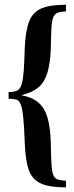

<svg xmlns="http://www.w3.org/2000/svg" viewBox="-20 -651 320 825"><path d="M263.7 154Q211.3 154 177.4 145.2Q143.5 136.3 124.6 115.3Q105.6 94.4 97.2 56.9Q88.7 19.4 86.3 -37.9Q83.9 -108.1 79.8 -146.8Q75.8 -185.5 69 -202.4Q62.1 -219.4 50.4 -223Q38.7 -226.6 21 -226.6H16.9V-255.6H21Q42.7 -255.6 54.8 -262.5Q66.9 -269.4 73 -288.7Q79 -308.1 81.9 -345.6Q84.7 -383.1 86.3 -444.4Q89.5 -517.7 104.8 -558.1Q120.2 -598.4 157.3 -614.5Q194.4 -630.6 263.7 -630.6V-602.4Q239.5 -600.8 226.6 -595.6Q213.7 -590.3 208.1 -574.6Q202.4 -558.9 200.8 -527.8Q199.2 -496.8 198.4 -444.4Q196 -379 183.5 -337.9Q171 -296.8 144 -274.6Q116.9 -252.4 71 -241.9Q116.9 -233.9 144.4 -210.9Q171.8 -187.9 184.3 -144.8Q196.8 -101.6 198.4 -31.5Q199.2 24.2 201.2 55.6Q203.2 87.1 209.3 101.6Q215.3 116.1 228.2 120.2Q241.1 124.2 263.7 125.8Z"/></svg>

Font: Playfair
Style: Bold
Weight: 700
Designer: Claus Eggers Sørensen
Foundry: Claus Eggers Sørensen
Version: Version 2.001;gftools[0.9.30]